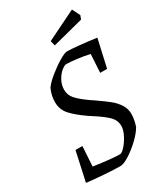

<svg xmlns="http://www.w3.org/2000/svg" viewBox="-195 -850 803 938"><g transform="rotate(-30 206.5 -381.5)"><path d="M339 -435 345 -538Q316 -545 276.5 -550Q237 -555 217 -555Q206 -555 188.5 -540.5Q171 -526 158 -502Q145 -478 145 -451Q145 -421 164.5 -399Q184 -377 226 -347Q231 -344 238 -339Q245 -334 254 -328Q293 -301 316 -282.5Q339 -264 355 -239.5Q371 -215 371 -185Q371 -168 367 -149Q363 -130 358 -117Q343 -91 312 -61.5Q281 -32 248.5 -11.5Q216 9 197 9Q164 9 109 5Q54 1 10 -4L46 -169H85L78 -57Q181 -42 224 -42Q235 -42 253 -62Q271 -82 285 -109.5Q299 -137 299 -159Q299 -191 276 -214Q253 -237 205 -268L182 -283Q130 -319 103 -349Q76 -379 76 -421Q76 -459 92 -493Q106 -514 139 -541Q172 -568 204.5 -587.5Q237 -607 251 -607Q271 -607 320.5 -602Q370 -597 413 -591L378 -435ZM207 -690 374 -772 396 -728 388 -707 214 -662Z"/></g></svg>

Font: Grenze Light
Style: Italic
Weight: 300
Italic angle: -10°
Designer: Renata Polastri
Foundry: Omnibus-Type
Version: Version 1.002; ttfautohint (v1.8)